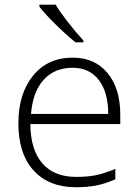

<svg xmlns="http://www.w3.org/2000/svg" viewBox="-20 -786 589 816"><path d="M58.1 -261.2Q58.1 -388.2 120.6 -464.6Q183.1 -541 289.1 -541Q382.8 -541 437 -475.6Q491.2 -410.2 491.2 -297.9V-258.8H108.9Q109.9 -149.4 159.9 -91.8Q210 -34.2 303.2 -34.2Q348.6 -34.2 383.1 -40.5Q417.5 -46.9 470.2 -67.9V-23.9Q425.3 -4.4 387.2 2.7Q349.1 9.8 303.2 9.8Q187.5 9.8 122.8 -61.5Q58.1 -132.8 58.1 -261.2ZM111.8 -301.8H439.9Q439.9 -394 399.9 -446Q359.9 -498 289.1 -498Q212.4 -498 166 -447.5Q119.6 -397 111.8 -301.8ZM147.5 -757.8V-766.1H216.8Q229.5 -742.7 264.9 -696.8Q300.3 -650.9 334.5 -613.8V-606H300.8Q253.9 -644.5 208.7 -689.7Q163.6 -734.9 147.5 -757.8Z"/></svg>

Font: Open Sans Light
Style: Regular
Weight: 300
Foundry: Ascender Corporation
Version: Version 1.10